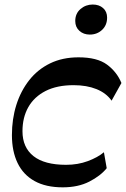

<svg xmlns="http://www.w3.org/2000/svg" viewBox="-20 -813 554 844"><path d="M255.9 10.5Q181.7 10.5 132 -17.1Q82.2 -44.7 57.3 -96.4Q32.4 -148.1 32.4 -219.1Q32.4 -289.8 51.7 -351.4Q71.1 -413 108.3 -460.4Q145.5 -507.8 200.1 -534.4Q254.7 -561 325.1 -561Q407.3 -561 450.4 -529Q493.6 -497.1 513.8 -448.1L470.5 -370.5Q447.2 -403.8 404.3 -421.2Q361.3 -438.6 303.6 -438.6Q230.6 -438.6 180.4 -413.1Q130.3 -387.5 104.5 -342.1Q78.8 -296.6 78.8 -236.1Q78.8 -165.2 127.1 -126.8Q175.4 -88.5 270.5 -88.5Q322.2 -88.5 365.8 -104.7Q409.5 -120.9 436.8 -143.8L449.1 -73.7Q421.8 -39.8 372.6 -14.7Q323.4 10.5 255.9 10.5ZM374.7 -661Q347.3 -661 329.1 -677.4Q310.8 -693.9 310.8 -720.6Q310.8 -753.4 333.8 -773.3Q356.8 -793.1 387.5 -793.1Q415.6 -793.1 433.2 -777.5Q450.8 -761.9 450.8 -735.6Q450.8 -702.4 428.8 -681.7Q406.8 -661 374.7 -661Z"/></svg>

Font: Savate ExtraLight
Style: Italic
Weight: 200
Italic angle: -11°
Designer: Max Esnée
Foundry: Plomb Type
Version: Version 2.000